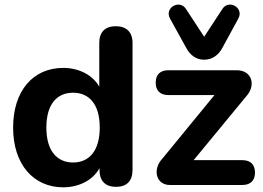

<svg xmlns="http://www.w3.org/2000/svg" viewBox="-20 -790 1125 820"><path d="M250 10C319 10 378 -22 405 -72V-64C405 -17 430 8 476 8C521 8 546 -17 546 -64V-607C546 -653 520 -678 474 -678C429 -678 404 -653 404 -607V-420C376 -469 318 -500 250 -500C122 -500 36 -403 36 -245C36 -88 123 10 250 10ZM292 -96C224 -96 178 -145 178 -245C178 -346 224 -394 292 -394C360 -394 406 -346 406 -245C406 -145 360 -96 292 -96ZM705 0H1015C1050 0 1069 -19 1069 -53C1069 -87 1050 -106 1015 -106H807L1032 -379C1074 -425 1057 -490 991 -490H699C664 -490 645 -471 645 -437C645 -403 664 -384 699 -384H896L673 -112C630 -66 647 0 705 0ZM852 -535C887 -535 914 -555 931 -588L998 -711C1023 -757 957 -794 930 -752L852 -633L774 -752C747 -794 681 -757 706 -711L774 -588C791 -555 817 -535 852 -535Z"/></svg>

Font: SN Pro
Style: Bold
Weight: 700
Designer: Tobias Whetton
Foundry: Supernotes
Version: Version 1.003;Glyphs 3.3 (3324)